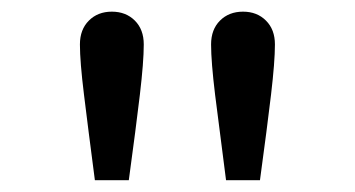

<svg xmlns="http://www.w3.org/2000/svg" viewBox="-20 -784 602 326"><path d="M141.1 -478Q129.4 -567.4 122.6 -623.3Q115.7 -679.2 115.7 -708.5Q115.7 -733.9 130.9 -749Q146 -764.2 169.9 -764.2Q193.8 -764.2 209 -749Q224.1 -733.9 224.1 -708.5Q224.1 -679.2 217.5 -623.3Q210.9 -567.4 198.7 -478ZM363.8 -478Q352.1 -567.4 345.2 -623.3Q338.4 -679.2 338.4 -708.5Q338.4 -733.9 353.5 -749Q368.7 -764.2 392.6 -764.2Q416.5 -764.2 431.6 -749Q446.8 -733.9 446.8 -708.5Q446.8 -679.2 440.2 -623.3Q433.6 -567.4 421.4 -478Z"/></svg>

Font: Reddit Mono Medium
Style: Regular
Weight: 500
Monospace: yes
Designer: Stephen Hutchings
Foundry: Reddit
Version: Version 1.014